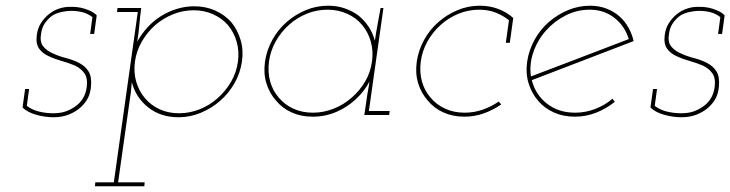

<svg xmlns="http://www.w3.org/2000/svg" viewBox="-20 -403 2560 673"><path d="M59 -26Q77 -9 107.5 -0.5Q138 8 168 8Q198 8 222.5 -2Q247 -12 264 -28Q280 -43 288.5 -60Q297 -77 299 -101Q302 -134 290.5 -152.5Q279 -171 258 -182Q237 -193 211.5 -199.5Q186 -206 165 -216Q144 -225 131.5 -240.5Q119 -256 124 -285Q127 -307 138 -322.5Q149 -338 163 -348Q177 -357 196 -361Q215 -365 228 -365Q249 -365 268 -360.5Q287 -356 304 -343L296 -284H310L319 -349Q310 -359 294 -366Q278 -373 263 -376Q247 -379 235.5 -379Q224 -379 224 -379Q205 -379 186 -372.5Q167 -366 151 -353Q135 -340 123.5 -322Q112 -304 109 -280Q105 -249 117.5 -232Q130 -215 151 -206Q172 -196 197 -189Q222 -182 243 -173Q264 -163 276 -146Q288 -129 284 -98Q281 -75 270.5 -58Q260 -41 244 -30Q227 -18 209 -12Q191 -6 166 -6Q141 -6 116.5 -12Q92 -18 74 -32L82 -91H68Z M314 236 313 250H486L487 236H394L436 -61Q439 -79 439.5 -88Q440 -97 442 -115Q456 -61 499.5 -26.5Q543 8 606 8Q646 8 683.5 -7.5Q721 -23 751 -49Q781 -75 801.5 -110.5Q822 -146 828 -187Q834 -227 823.5 -262.5Q813 -298 791 -325Q768 -351 734.5 -366Q701 -381 661 -381Q630 -381 600.5 -372Q571 -363 545 -347Q518 -330 497 -307Q476 -284 461 -257Q466 -286 468.5 -316Q471 -346 475 -375H392L390 -361H463L379 236ZM814 -187Q809 -149 790 -116.5Q771 -84 743 -59Q715 -34 680 -20Q645 -6 608 -6Q570 -6 539.5 -20Q509 -34 488 -59Q467 -84 457.5 -116.5Q448 -149 453 -187Q458 -224 477 -257Q496 -290 524 -315Q552 -339 586.5 -353Q621 -367 659 -367Q696 -367 727 -353Q758 -339 779 -315Q800 -290 809.5 -257Q819 -224 814 -187Z M909 -188Q903 -147 913.5 -112Q924 -77 947 -51Q969 -24 1002 -9Q1035 6 1076 6Q1120 6 1159.5 -11Q1199 -28 1229 -57Q1243 -70 1254.5 -85Q1266 -100 1275 -117Q1273 -101 1270 -85.5Q1267 -70 1265 -54L1257 0H1344L1346 -14H1273L1324 -375H1314Q1309 -346 1303.5 -317.5Q1298 -289 1294 -260Q1287 -287 1272 -309.5Q1257 -332 1236 -349Q1214 -365 1187.5 -374Q1161 -383 1130 -383Q1089 -383 1052 -367.5Q1015 -352 985 -326Q955 -300 935 -264Q915 -228 909 -188ZM923 -188Q928 -225 946.5 -258Q965 -291 993 -316Q1021 -341 1055.5 -355Q1090 -369 1128 -369Q1165 -369 1196.5 -355Q1228 -341 1249 -316Q1270 -291 1279.5 -258Q1289 -225 1284 -188Q1279 -150 1260 -117.5Q1241 -85 1213 -61Q1185 -36 1149.5 -22Q1114 -8 1077 -8Q1039 -8 1008.5 -22Q978 -36 957 -61Q936 -85 927 -117.5Q918 -150 923 -188Z M1737 -37 1728 -47Q1702 -29 1671.5 -18.5Q1641 -8 1609 -8Q1571 -8 1540.5 -22Q1510 -36 1489 -61Q1468 -85 1459 -117.5Q1450 -150 1455 -188Q1460 -225 1478.5 -258Q1497 -291 1525 -316Q1553 -341 1587.5 -355Q1622 -369 1660 -369Q1691 -369 1717 -359Q1743 -349 1764 -332L1753 -253H1767L1779 -340Q1757 -360 1727 -371.5Q1697 -383 1662 -383Q1621 -383 1584 -367.5Q1547 -352 1517 -326Q1487 -300 1467 -264Q1447 -228 1441 -188Q1435 -147 1445.5 -112Q1456 -77 1479 -51Q1501 -24 1534 -9Q1567 6 1608 6Q1643 6 1675.5 -5.5Q1708 -17 1737 -37Z M2047 -369Q2097 -369 2133.5 -340.5Q2170 -312 2184 -266Q2098 -233 2013 -200.5Q1928 -168 1841 -135Q1835 -178 1849.5 -220Q1864 -262 1893 -295Q1922 -328 1962 -348.5Q2002 -369 2047 -369ZM2201 -259Q2195 -285 2182.5 -307Q2170 -329 2152 -345Q2132 -363 2105.5 -373Q2079 -383 2049 -383Q2008 -383 1971 -367.5Q1934 -352 1904 -326Q1874 -300 1854 -264Q1834 -228 1828 -188Q1822 -147 1832.5 -112Q1843 -77 1866 -50Q1888 -24 1921 -9Q1954 6 1995 6Q2034 6 2069.5 -8Q2105 -22 2135 -46Q2133 -49 2131 -51.5Q2129 -54 2127 -57Q2100 -34 2066 -21Q2032 -8 1996 -8Q1938 -8 1897.5 -39.5Q1857 -71 1844 -122Q1934 -157 2022.5 -190.5Q2111 -224 2201 -259Z M2260 -26Q2278 -9 2308.5 -0.5Q2339 8 2369 8Q2399 8 2423.5 -2Q2448 -12 2465 -28Q2481 -43 2489.5 -60Q2498 -77 2500 -101Q2503 -134 2491.5 -152.5Q2480 -171 2459 -182Q2438 -193 2412.5 -199.5Q2387 -206 2366 -216Q2345 -225 2332.5 -240.5Q2320 -256 2325 -285Q2328 -307 2339 -322.5Q2350 -338 2364 -348Q2378 -357 2397 -361Q2416 -365 2429 -365Q2450 -365 2469 -360.5Q2488 -356 2505 -343L2497 -284H2511L2520 -349Q2511 -359 2495 -366Q2479 -373 2464 -376Q2448 -379 2436.5 -379Q2425 -379 2425 -379Q2406 -379 2387 -372.5Q2368 -366 2352 -353Q2336 -340 2324.5 -322Q2313 -304 2310 -280Q2306 -249 2318.5 -232Q2331 -215 2352 -206Q2373 -196 2398 -189Q2423 -182 2444 -173Q2465 -163 2477 -146Q2489 -129 2485 -98Q2482 -75 2471.5 -58Q2461 -41 2445 -30Q2428 -18 2410 -12Q2392 -6 2367 -6Q2342 -6 2317.5 -12Q2293 -18 2275 -32L2283 -91H2269Z"/></svg>

Font: Josefin Slab Thin
Style: Italic
Weight: 100
Italic angle: -12°
Designer: Santiago Orozco
Foundry: Typemade
Version: Version 2.000